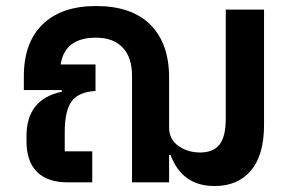

<svg xmlns="http://www.w3.org/2000/svg" viewBox="-20 -605 969 637"><path d="M729 -573.2H856V-189.9Q856 -90.8 812.7 -39.3Q769.5 12.2 691.9 12.2Q584 12.2 545.9 -90.8H541V0H418V-354Q418 -415 386.7 -447.5Q355.5 -480 298.8 -480Q194.8 -480 181.2 -391.1H296.9V-303.2Q241.7 -300.3 218.3 -269.5Q194.8 -238.8 194.8 -167V-103H286.1V0H205.1Q137.2 0 102.5 -34.9Q67.9 -69.8 67.9 -136.2V-153.8Q67.9 -275.9 185.1 -300.8V-306.2H59.1V-352.1Q59.1 -463.9 121.6 -524.4Q184.1 -585 298.8 -585Q417 -585 479 -522.9Q541 -460.9 541 -348.1V-182.1Q541 -142.6 572 -120.8Q603 -99.1 644 -99.1Q687.5 -99.1 708.3 -125.5Q729 -151.9 729 -210.9Z"/></svg>

Font: Anuphan SemiBold
Style: Bold
Weight: 600
Designer: Mike Abbink, Paul van der Laan, Pieter van Rosmalen, Mint Tantisuwanna
Foundry: Bold Monday; Cadson Demak
Version: Version 3.002;hotconv 1.0.109;makeotfexe 2.5.65596